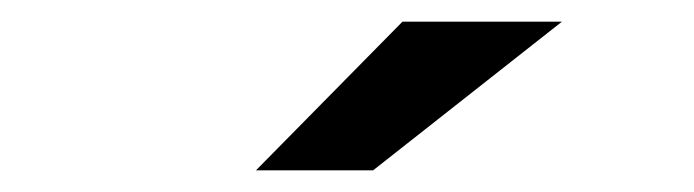

<svg xmlns="http://www.w3.org/2000/svg" viewBox="-20 -764 640 177"><path d="M216 -607 351 -744H498L324 -607Z"/></svg>

Font: Montserrat SemiBold
Style: Regular
Weight: 600
Designer: Julieta Ulanovsky
Foundry: Julieta Ulanovsky
Version: Version 9.000; ttfautohint (v1.8.4.7-5d5b)